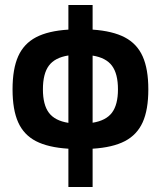

<svg xmlns="http://www.w3.org/2000/svg" viewBox="-20 -745 640 765"><path d="M252.5 -152.5Q172 -157.5 123.5 -182.5Q75 -207.5 52.5 -257.5Q30 -307.5 30 -389Q30 -470.5 52.5 -520.8Q75 -571 123.5 -596.5Q172 -622 252.5 -627V-725H349V-627Q429 -621.5 477.5 -596Q526 -570.5 548.5 -520.2Q571 -470 571 -389Q571 -307.5 548.5 -257.8Q526 -208 477.8 -182.8Q429.5 -157.5 349 -152.5V0H252.5ZM252.5 -255.5V-524Q198.5 -515.5 174.8 -483.5Q151 -451.5 151 -389Q151 -327.5 174.8 -295.8Q198.5 -264 252.5 -255.5ZM450 -389Q450 -451 426.2 -483Q402.5 -515 349 -523.5V-256Q402.5 -264.5 426.2 -296.2Q450 -328 450 -389Z"/></svg>

Font: JuliaMono
Style: Bold
Weight: 700
Monospace: yes
Designer: cormullion
Foundry: corm
Version: Version 0.055; ttfautohint (v1.8.4)